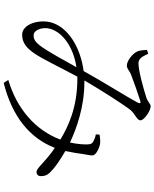

<svg xmlns="http://www.w3.org/2000/svg" viewBox="82 -858 836 1040"><g transform="rotate(90 500.0 -338.0)"><path d="M709 -459 708 -439C724 -436 734 -432 745 -426C758 -419 761 -413 762 -396C763 -374 761 -340 752 -299C674 -336 556 -377 426 -377H416L421 -386C463 -459 546 -589 576 -627C597 -652 632 -662 632 -681C632 -700 581 -736 556 -736C540 -736 537 -721 503 -711C469 -700 365 -670 323 -670C294 -670 285 -696 271 -723L250 -716C251 -699 253 -675 259 -663C271 -637 310 -607 336 -607C352 -607 366 -623 382 -629C423 -645 489 -668 527 -680C539 -683 543 -680 535 -664C509 -615 421 -474 374 -389L365 -373C235 -356 123 -287 100 -191C85 -124 113 -40 168 -40C213 -40 241 -65 270 -107C299 -149 350 -255 395 -339H407C561 -339 665 -290 736 -247C686 -113 570 -11 413 35L429 60C608 15 727 -78 781 -217C862 -162 889 -118 911 -118C926 -118 934 -127 934 -141C934 -159 931 -174 913 -192C889 -217 851 -243 798 -274C806 -310 812 -349 814 -367C817 -391 822 -405 822 -421C822 -438 787 -457 759 -462C743 -464 724 -462 709 -459ZM344 -334C304 -262 258 -179 234 -146C213 -118 199 -102 171 -102C143 -102 124 -149 136 -192C155 -259 235 -318 344 -334Z"/></g></svg>

Font: Noto Serif JP Light
Style: Regular
Weight: 300
Designer: Ryoko NISHIZUKA 西塚涼子 (kana & ideographs); Frank Grießhammer (Latin, Greek & Cyrillic); Wenlong ZHANG 张文龙 (bopomofo); San
Foundry: Adobe
Version: Version 2.001;hotconv 1.1.0;makeotfexe 2.6.0